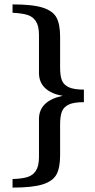

<svg xmlns="http://www.w3.org/2000/svg" viewBox="-20 -730 430 872"><path d="M37 83Q78 82 103.5 74.5Q129 67 143 45.5Q157 24 157 -17V-189Q157 -272 265 -295Q214 -303 185.5 -329.5Q157 -356 157 -399V-571Q157 -612 143 -633.5Q129 -655 104 -662.5Q79 -670 37 -672V-710Q129 -710 175 -695Q221 -680 237 -649.5Q253 -619 253 -563V-423Q253 -386 261 -365.5Q269 -345 292 -334Q315 -323 361 -323V-266Q315 -266 292 -255Q269 -244 261 -223Q253 -202 253 -165V-25Q253 31 237 61.5Q221 92 175 107Q129 122 37 122Z"/></svg>

Font: Trirong Medium
Style: Regular
Weight: 500
Designer: Katatrad Team
Foundry: CadsonDemak
Version: Version 1.001